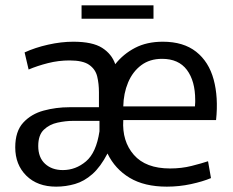

<svg xmlns="http://www.w3.org/2000/svg" viewBox="-20 -687 871 718"><path d="M190 11Q120 11 78.5 -30Q37 -71 37 -136Q37 -196 67 -228.5Q97 -261 143.5 -273.5Q190 -286 239 -286H350V-342Q350 -374 343.5 -401Q337 -428 313.5 -444.5Q290 -461 240 -461Q199 -461 159.5 -451Q120 -441 87 -427L72 -491Q111 -509 160 -520Q209 -531 254 -531Q326 -531 362 -508Q398 -485 411 -447Q441 -485 485 -508Q529 -531 589 -531Q666 -531 713.5 -493.5Q761 -456 779 -389.5Q797 -323 788 -238H441Q436 -159 480.5 -108Q525 -57 616 -57Q659 -57 696.5 -66.5Q734 -76 758 -84L769 -21Q738 -8 694 1.5Q650 11 604 11Q520 11 465 -22Q410 -55 382 -113Q356 -63 325.5 -36Q295 -9 260.5 1Q226 11 190 11ZM586 -467Q540 -467 508 -443Q476 -419 459 -378.5Q442 -338 441 -289H709Q710 -300 710 -305Q710 -310 710 -313Q710 -384 679 -425.5Q648 -467 586 -467ZM215 -51Q263 -51 301.5 -83.5Q340 -116 352 -196V-235H253Q226 -235 195.5 -228.5Q165 -222 144 -202Q123 -182 123 -141Q123 -98 148.5 -74.5Q174 -51 215 -51ZM285 -617V-667H554V-617Z"/></svg>

Font: Murecho
Style: Regular
Weight: 400
Designer: Neil Summerour
Foundry: Positype
Version: Version 1.010; ttfautohint (v1.8.3)